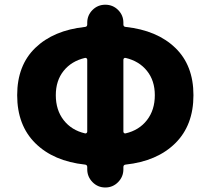

<svg xmlns="http://www.w3.org/2000/svg" viewBox="-20 -790 916 835"><path d="M526.4 -538.1Q522.5 -539.1 519.5 -536.6Q516.6 -534.2 516.6 -530.3V-217.8Q516.6 -213.9 519.5 -211.4Q522.5 -209 526.4 -210Q585 -223.6 619.1 -267.6Q653.3 -311.5 653.3 -376Q653.3 -439.5 619.1 -481.9Q585 -524.4 526.4 -538.1ZM349.6 -210Q353.5 -209 356.4 -211.4Q359.4 -213.9 359.4 -217.8V-530.3Q359.4 -534.2 356.4 -536.6Q353.5 -539.1 349.6 -538.1Q291 -524.4 256.8 -481.9Q222.7 -439.5 222.7 -376Q222.7 -311.5 256.8 -267.6Q291 -223.6 349.6 -210ZM516.6 -691.4V-683.6Q516.6 -673.8 526.4 -672.9Q663.1 -658.2 742.2 -582Q821.3 -505.9 821.3 -376Q821.3 -245.1 742.2 -167Q663.1 -88.9 526.4 -74.2Q516.6 -73.2 516.6 -63.5V-53.7Q516.6 -21.5 493.7 2Q470.7 25.4 438 25.4Q405.3 25.4 382.3 2Q359.4 -21.5 359.4 -53.7V-63.5Q359.4 -73.2 349.6 -74.2Q212.9 -88.9 133.8 -167Q54.7 -245.1 54.7 -376Q54.7 -505.9 133.8 -582Q212.9 -658.2 349.6 -672.9Q359.4 -673.8 359.4 -683.6V-691.4Q359.4 -723.6 382.3 -746.6Q405.3 -769.5 438 -769.5Q470.7 -769.5 493.7 -746.6Q516.6 -723.6 516.6 -691.4Z"/></svg>

Font: Gen Jyuu GothicX Heavy
Style: Bold
Weight: 900
Designer: [Source Han Sans]
Ryoko NISHIZUKA  (kana & ideographs); Paul D. Hunt (Latin, Greek & Cyrillic); Wenlong ZHANG  (bopomofo
Version: Version 1.002.20150607